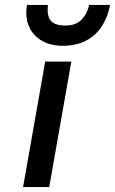

<svg xmlns="http://www.w3.org/2000/svg" viewBox="-20 -762 468 782"><path d="M74 0 164 -511H270.5L180.5 0ZM235 -575.5Q186.5 -575.5 151 -595.8Q115.5 -616 98.5 -653.2Q81.5 -690.5 90 -742H175Q170.5 -699 186.2 -678.5Q202 -658 247.5 -658Q289.5 -658 313 -683Q336.5 -708 343 -742H428.5Q419.5 -694 395.5 -656.2Q371.5 -618.5 331.5 -597Q291.5 -575.5 235 -575.5Z"/></svg>

Font: Overpass SemiBold
Style: Italic
Weight: 600
Italic angle: -10°
Designer: Delve Withrington, Dave Bailey, Thomas Jockin
Foundry: Delve Fonts LLC
Version: Version 4.000